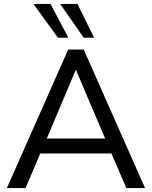

<svg xmlns="http://www.w3.org/2000/svg" viewBox="-20 -957 773 977"><path d="M15 0 327 -705H406L718 0H623L547 -176H185L110 0ZM365 -600 218 -252H515L367 -600ZM406 -765 286 -937H374L459 -765ZM275 -765 150 -937H237L328 -765Z"/></svg>

Font: Nunito Sans Medium
Style: Regular
Weight: 500
Designer: Vernon Adams
Foundry: Vernon Adams
Version: Version 3.101; ttfautohint (v1.8.4.7-5d5b);gftools[0.9.27]